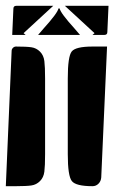

<svg xmlns="http://www.w3.org/2000/svg" viewBox="-20 -650 393 660"><path d="M213 -120V-380Q213 -456 226.5 -473Q240 -490 298 -490H348L328 -40Q327 -27 318.5 -18.5Q310 -10 298 -10Q241 -10 227 -27.5Q213 -45 213 -120ZM0 -10 20 -475Q20 -481 24.5 -485.5Q29 -490 35 -490Q71 -490 88 -487.5Q105 -485 117.5 -472.5Q130 -460 132.5 -440Q135 -420 135 -380V-120Q135 -80 132.5 -60Q130 -40 117.5 -27.5Q105 -15 88 -12.5Q71 -10 35 -10ZM22 -530 26 -620Q26 -630 36 -630H163L61 -536L68 -530ZM111 -530 129 -551Q178 -605 181 -621H185Q188 -605 237 -551L255 -530ZM203 -630H353L349 -540Q349 -530 339 -530H298L305 -536Z"/></svg>

Font: PrimecolorB
Style: Medium
Weight: 500
Designer: gluk
Foundry: gluk
Version: Version 0.672